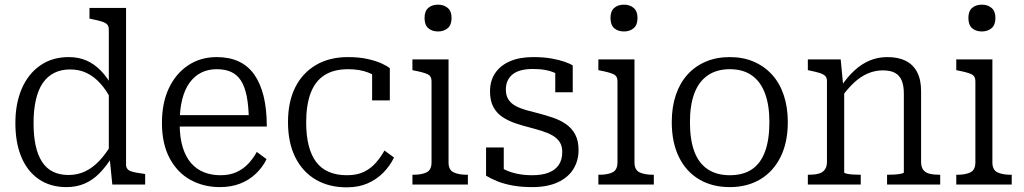

<svg xmlns="http://www.w3.org/2000/svg" viewBox="-20 -792 4393 824"><path d="M521 -86Q521 -64 542 -57Q563 -50 598 -46L603 -45V0H462L450 -120L447 -124V-665Q447 -680 439.5 -687.5Q432 -695 415.5 -700Q399 -705 374 -710L364 -712V-758H521ZM275 -547Q317 -547 350.5 -532.5Q384 -518 412 -489.5Q440 -461 463 -419L459 -361Q437 -405 410 -434.5Q383 -464 351.5 -479Q320 -494 281 -494Q242 -494 212.5 -479Q183 -464 163.5 -435.5Q144 -407 134 -363.5Q124 -320 124 -264Q124 -209 133 -167.5Q142 -126 160.5 -97.5Q179 -69 207.5 -55Q236 -41 274 -41Q313 -41 345.5 -56.5Q378 -72 406 -101.5Q434 -131 460 -175L462 -120Q436 -78 407 -48.5Q378 -19 343 -4Q308 11 265 11Q196 11 146.5 -23Q97 -57 71.5 -118.5Q46 -180 46 -264Q46 -348 73.5 -411.5Q101 -475 152.5 -511Q204 -547 275 -547Z M751 -263Q751 -203 764 -160.5Q777 -118 800.5 -91.5Q824 -65 856 -52.5Q888 -40 926 -40Q967 -40 996.5 -54Q1026 -68 1047 -91Q1068 -114 1082 -140L1124 -109Q1107 -74 1078 -46.5Q1049 -19 1010.5 -4Q972 11 924 11Q854 11 797.5 -20Q741 -51 708 -113Q675 -175 675 -264Q675 -351 705 -414Q735 -477 788 -512Q841 -547 910 -547Q964 -547 1004 -528.5Q1044 -510 1070.5 -473Q1097 -436 1111 -380.5Q1125 -325 1125 -249H731V-298H1071L1048 -279Q1047 -339 1038.5 -380.5Q1030 -422 1013.5 -447Q997 -472 971.5 -483.5Q946 -495 910 -495Q873 -495 844 -480.5Q815 -466 794 -437.5Q773 -409 762 -365.5Q751 -322 751 -263Z M1469 -40Q1513 -40 1543 -55Q1573 -70 1594 -94.5Q1615 -119 1630 -146L1671 -116Q1653 -79 1624 -50Q1595 -21 1556.5 -4.5Q1518 12 1468 12Q1391 12 1334.5 -21.5Q1278 -55 1247 -117.5Q1216 -180 1216 -268Q1216 -355 1247 -417Q1278 -479 1336 -513Q1394 -547 1473 -547Q1522 -547 1559 -538.5Q1596 -530 1619.5 -519Q1643 -508 1653 -499V-361H1577V-485Q1587 -484 1595 -480Q1603 -476 1608 -470.5Q1613 -465 1615 -458.5Q1617 -452 1615 -446Q1596 -467 1559.5 -481Q1523 -495 1474 -495Q1412 -495 1372 -469Q1332 -443 1313 -392Q1294 -341 1294 -267Q1294 -210 1305 -167Q1316 -124 1337.5 -96Q1359 -68 1392 -54Q1425 -40 1469 -40Z M1860 -657Q1834 -657 1818 -671Q1802 -685 1802 -715Q1802 -744 1818 -758Q1834 -772 1860 -772Q1885 -772 1901.5 -758Q1918 -744 1918 -715Q1918 -685 1901.5 -671Q1885 -657 1860 -657ZM1905 -537V-95Q1905 -63 1926.5 -52.5Q1948 -42 1984 -42H1988V0H1750V-42H1754Q1790 -42 1811 -52.5Q1832 -63 1832 -95V-444Q1832 -466 1814 -474Q1796 -482 1759 -489L1750 -491V-537Z M2393 -140Q2393 -166 2381.5 -183Q2370 -200 2350.5 -211Q2331 -222 2305.5 -230Q2280 -238 2253 -245Q2221 -253 2190.5 -263.5Q2160 -274 2135.5 -290.5Q2111 -307 2097 -333.5Q2083 -360 2083 -400Q2083 -445 2105 -478Q2127 -511 2168.5 -529Q2210 -547 2268 -547Q2313 -547 2346.5 -541Q2380 -535 2403 -527Q2426 -519 2438 -511V-396H2363V-495Q2371 -494 2377 -491Q2383 -488 2387 -483.5Q2391 -479 2393 -471.5Q2395 -464 2395 -455Q2383 -469 2364 -478Q2345 -487 2321 -491.5Q2297 -496 2268 -496Q2208 -496 2179.5 -472.5Q2151 -449 2151 -408Q2151 -382 2162 -365Q2173 -348 2192.5 -337.5Q2212 -327 2238 -319.5Q2264 -312 2293 -305Q2324 -297 2354.5 -286.5Q2385 -276 2409.5 -259Q2434 -242 2448.5 -215Q2463 -188 2463 -148Q2463 -102 2440.5 -66Q2418 -30 2373.5 -9.5Q2329 11 2264 11Q2219 11 2182 4.5Q2145 -2 2116 -13.5Q2087 -25 2066 -38V-159H2142V-29Q2130 -35 2123 -42.5Q2116 -50 2113 -57Q2110 -64 2109.5 -72Q2109 -80 2110 -87Q2127 -73 2149.5 -62.5Q2172 -52 2201 -46Q2230 -40 2264 -40Q2307 -40 2335.5 -51.5Q2364 -63 2378.5 -85Q2393 -107 2393 -140Z M2658 -657Q2632 -657 2616 -671Q2600 -685 2600 -715Q2600 -744 2616 -758Q2632 -772 2658 -772Q2683 -772 2699.5 -758Q2716 -744 2716 -715Q2716 -685 2699.5 -671Q2683 -657 2658 -657ZM2703 -537V-95Q2703 -63 2724.5 -52.5Q2746 -42 2782 -42H2786V0H2548V-42H2552Q2588 -42 2609 -52.5Q2630 -63 2630 -95V-444Q2630 -466 2612 -474Q2594 -482 2557 -489L2548 -491V-537Z M3361 -268Q3361 -181 3330 -118.5Q3299 -56 3243 -22.5Q3187 11 3112 11Q3036 11 2980 -22.5Q2924 -56 2893.5 -118.5Q2863 -181 2863 -268Q2863 -333 2880.5 -384.5Q2898 -436 2930.5 -472Q2963 -508 3009 -527.5Q3055 -547 3112 -547Q3169 -547 3214.5 -527.5Q3260 -508 3293 -472Q3326 -436 3343.5 -384Q3361 -332 3361 -268ZM2941 -268Q2941 -192 2960 -141.5Q2979 -91 3017.5 -65.5Q3056 -40 3112 -40Q3169 -40 3206.5 -65Q3244 -90 3263 -141Q3282 -192 3282 -268Q3282 -341 3263 -391.5Q3244 -442 3206.5 -468.5Q3169 -495 3112 -495Q3056 -495 3017.5 -468.5Q2979 -442 2960 -391.5Q2941 -341 2941 -268Z M3447 0V-42H3451Q3475 -42 3492.5 -46.5Q3510 -51 3519.5 -63.5Q3529 -76 3529 -97V-444Q3529 -459 3521 -466.5Q3513 -474 3497 -479Q3481 -484 3456 -489L3447 -491V-537H3588L3599 -422L3603 -416V-52Q3603 -49 3614 -46.5Q3625 -44 3641 -43Q3657 -42 3670 -42H3674V0ZM4015 0H3787V-42H3791Q3804 -42 3820 -43Q3836 -44 3847.5 -46.5Q3859 -49 3859 -52V-391Q3859 -424 3850 -446Q3841 -468 3821.5 -479Q3802 -490 3768 -490Q3736 -490 3705 -477Q3674 -464 3645.5 -437.5Q3617 -411 3589 -372L3588 -419Q3616 -461 3647 -489.5Q3678 -518 3713 -532.5Q3748 -547 3788 -547Q3835 -547 3867 -531Q3899 -515 3916 -482.5Q3933 -450 3933 -401V-97Q3933 -76 3942 -63.5Q3951 -51 3969 -46.5Q3987 -42 4011 -42H4015Z M4194 -657Q4168 -657 4152 -671Q4136 -685 4136 -715Q4136 -744 4152 -758Q4168 -772 4194 -772Q4219 -772 4235.5 -758Q4252 -744 4252 -715Q4252 -685 4235.5 -671Q4219 -657 4194 -657ZM4239 -537V-95Q4239 -63 4260.5 -52.5Q4282 -42 4318 -42H4322V0H4084V-42H4088Q4124 -42 4145 -52.5Q4166 -63 4166 -95V-444Q4166 -466 4148 -474Q4130 -482 4093 -489L4084 -491V-537Z"/></svg>

Font: Roboto Serif SemiCondensed Light
Style: Regular
Weight: 300
Width: 4
Designer: Greg Gazdowicz
Foundry: Commercial Type
Version: Version 1.007